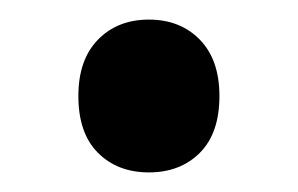

<svg xmlns="http://www.w3.org/2000/svg" viewBox="-20 -164 304 196"><path d="M132 12Q100 12 80 -8Q60 -28 60 -66Q60 -103 80 -123.5Q100 -144 132 -144Q164 -144 184 -123.5Q204 -103 204 -66Q204 -28 184 -8Q164 12 132 12Z"/></svg>

Font: National Park SemiBold
Style: Regular
Weight: 600
Designer: Andrea Herstowski, Ben Hoepner
Version: Version 1.009